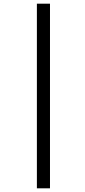

<svg xmlns="http://www.w3.org/2000/svg" viewBox="-20 -783 462 1041"><path d="M180 238H251V-763H180Z"/></svg>

Font: Noto Sans Condensed
Style: Italic
Weight: 400
Width: 3
Italic angle: -12°
Designer: Monotype Design Team
Foundry: Monotype Imaging Inc.
Version: Version 2.013